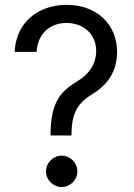

<svg xmlns="http://www.w3.org/2000/svg" viewBox="-20 -757 547 783"><path d="M186.1 -208.8V-204.5H271.3V-208.8C272.7 -296.9 295.5 -335.2 358 -374.3C420.5 -412.3 457.4 -467 457.4 -545.5C457.4 -656.2 376.4 -737.2 251.4 -737.2C136.4 -737.2 45.1 -666.2 39.8 -545.5H129.3C134.6 -629.3 193.2 -663.4 251.4 -663.4C318.2 -663.4 372.2 -619.3 372.2 -549.7C372.2 -493.3 339.8 -452.8 298.3 -427.6C228.7 -385.3 187.1 -344.1 186.1 -208.8ZM167.6 -58.2C167.6 -23.1 196.4 5.7 231.5 5.7C266.7 5.7 295.5 -23.1 295.5 -58.2C295.5 -93.4 266.7 -122.2 231.5 -122.2C196.4 -122.2 167.6 -93.4 167.6 -58.2Z"/></svg>

Font: Margiela Sans
Style: Regular
Weight: 400
Designer: Stefan Endress, Andreas Faust
Version: Version 1.100;FEAKit 1.0